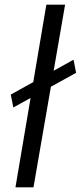

<svg xmlns="http://www.w3.org/2000/svg" viewBox="-20 -800 345 820"><path d="M26 -396 294 -545 305 -489 37 -341ZM258 -780 123 0H46L178 -780Z"/></svg>

Font: Jost
Style: Italic
Weight: 400
Italic angle: -5°
Version: Version 3.710